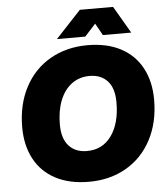

<svg xmlns="http://www.w3.org/2000/svg" viewBox="-61 -989 913 1053"><g transform="rotate(-5 395.0 -463.0)"><path d="M47 -320Q47 -445 97 -540Q147 -635 237 -686.5Q327 -738 442 -738Q550 -738 626 -697.5Q702 -657 741.5 -582.5Q781 -508 781 -409Q781 -284 731 -189Q681 -94 591.5 -42.5Q502 9 387 9Q279 9 202.5 -31.5Q126 -72 86.5 -146.5Q47 -221 47 -320ZM574 -412Q574 -490 538 -529.5Q502 -569 439 -569Q383 -569 341 -538Q299 -507 276.5 -450Q254 -393 254 -318Q254 -240 290.5 -200Q327 -160 390 -160Q476 -160 525 -228.5Q574 -297 574 -412ZM418 -935H601L688 -786H532L495 -852L435 -786H279Z"/></g></svg>

Font: Mona Sans Black
Style: Italic
Weight: 900
Italic angle: -11.7°
Designer: Deni Anggara
Foundry: GitHub
Version: Version 2.000